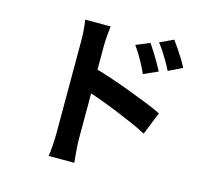

<svg xmlns="http://www.w3.org/2000/svg" viewBox="-118 -938 1237 1136"><g transform="rotate(15 500.0 -370.5)"><path d="M682 -744Q696 -724 713 -697Q730 -670 745.5 -643Q761 -616 773 -593L686 -554Q672 -586 658.5 -611Q645 -636 631 -659.5Q617 -683 598 -709ZM813 -799Q828 -779 845.5 -753Q863 -727 879.5 -700.5Q896 -674 907 -651L823 -610Q807 -642 792.5 -666.5Q778 -691 763.5 -713.5Q749 -736 730 -760ZM283 -81Q283 -101 283 -144.5Q283 -188 283 -245.5Q283 -303 283 -365.5Q283 -428 283 -486.5Q283 -545 283 -590Q283 -635 283 -656Q283 -683 280.5 -717Q278 -751 273 -777H429Q426 -751 423 -719Q420 -687 420 -656Q420 -629 420 -581Q420 -533 420 -474.5Q420 -416 420 -355Q420 -294 420 -238.5Q420 -183 420 -141.5Q420 -100 420 -81Q420 -68 421.5 -42.5Q423 -17 425.5 10Q428 37 430 58H273Q278 29 280.5 -11.5Q283 -52 283 -81ZM391 -518Q441 -505 502.5 -484.5Q564 -464 627 -440.5Q690 -417 746 -394.5Q802 -372 838 -354L782 -215Q739 -238 688 -260Q637 -282 584.5 -303.5Q532 -325 482 -343Q432 -361 391 -374Z"/></g></svg>

Font: Noto Sans SC
Style: Bold
Weight: 700
Designer: Ryoko NISHIZUKA  (kana, bopomofo & ideographs); Paul D. Hunt (Latin, Greek & Cyrillic); Sandoll Communications , Soo-you
Foundry: Adobe
Version: Version 2.004-H2;hotconv 1.0.118;makeotfexe 2.5.65603